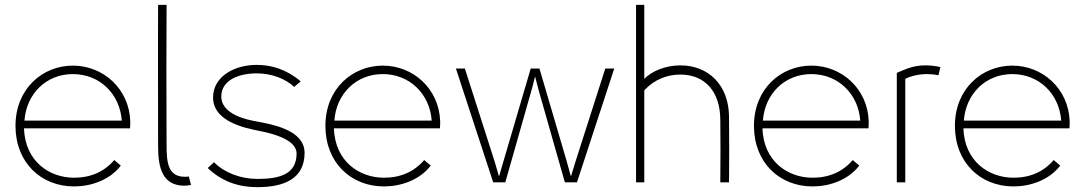

<svg xmlns="http://www.w3.org/2000/svg" viewBox="-20 -753 4480 793"><path d="M479 -69 452 -92C411 -44 355 -19 286 -19C185 -19 84 -85 79 -223H517C518 -231 518 -244 518 -253C513 -387 406 -482 281 -482C156 -482 44 -387 44 -233C44 -82 149 17 286 17C354 17 432 -8 479 -69ZM81 -255C89 -365 170 -447 281 -447C392 -447 475 -365 483 -255Z M742 14C749 14 756 13 769 11L760 -24C756 -23 747 -23 743 -23C671 -23 668 -87 668 -159C667 -390 667 -542 668 -733H633C632 -603 633 -245 633 -148C633 -58 652 14 742 14Z M1043 20C1154 20 1238 -15 1238 -122C1238 -197 1153 -230 1063 -247L1026 -254C953 -268 894 -300 894 -354C894 -424 969 -450 1041 -450C1100 -450 1158 -429 1195 -394L1222 -417C1161 -468 1100 -485 1040 -485C949 -485 860 -438 860 -350C860 -275 936 -237 1024 -218L1062 -210C1130 -196 1205 -169 1205 -119C1205 -34 1136 -14 1044 -14C973 -14 906 -40 864 -83L838 -59C895 -5 962 20 1043 20Z M1759 -69 1732 -92C1691 -44 1635 -19 1566 -19C1465 -19 1364 -85 1359 -223H1797C1798 -231 1798 -244 1798 -253C1793 -387 1686 -482 1561 -482C1436 -482 1324 -387 1324 -233C1324 -82 1429 17 1566 17C1634 17 1712 -8 1759 -69ZM1361 -255C1369 -365 1450 -447 1561 -447C1672 -447 1755 -365 1763 -255Z M2208 -470H2172L2060 -89L2041 -24L2022 -89L1900 -470H1863L2017 0H2067L2176 -383L2190 -437L2204 -383L2313 0H2363L2517 -470H2480L2358 -89L2338 -24L2320 -89Z M2641 0V-380C2684 -426 2737 -445 2790 -445C2893 -445 2954 -373 2955 -260C2956 -175 2956 -85 2955 0H2991C2992 -95 2992 -176 2991 -271C2990 -402 2906 -483 2790 -483C2732 -483 2673 -461 2641 -427V-733H2607V0Z M3529 -69 3502 -92C3461 -44 3405 -19 3336 -19C3235 -19 3134 -85 3129 -223H3567C3568 -231 3568 -244 3568 -253C3563 -387 3456 -482 3331 -482C3206 -482 3094 -387 3094 -233C3094 -82 3199 17 3336 17C3404 17 3482 -8 3529 -69ZM3131 -255C3139 -365 3220 -447 3331 -447C3442 -447 3525 -365 3533 -255Z M3856 -442 3864 -476C3842 -481 3822 -483 3802 -483C3759 -483 3729 -472 3684 -452V0H3719V-427C3740 -439 3778 -447 3807 -447C3822 -447 3838 -446 3856 -442Z M4359 -69 4332 -92C4291 -44 4235 -19 4166 -19C4065 -19 3964 -85 3959 -223H4397C4398 -231 4398 -244 4398 -253C4393 -387 4286 -482 4161 -482C4036 -482 3924 -387 3924 -233C3924 -82 4029 17 4166 17C4234 17 4312 -8 4359 -69ZM3961 -255C3969 -365 4050 -447 4161 -447C4272 -447 4355 -365 4363 -255Z"/></svg>

Font: Kreadon Extra Light
Style: Regular
Weight: 200
Designer: kohakuno
Foundry: StudioGnu
Version: Version 1.000;Glyphs 3.1.2 (3151)